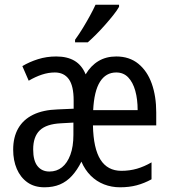

<svg xmlns="http://www.w3.org/2000/svg" viewBox="-20 -786 726 816"><path d="M474 -546Q530 -546 568 -515Q606 -484 625 -430.5Q644 -377 644 -308V-253H375Q377 -155 407 -107.5Q437 -60 496 -60Q531 -60 562 -69Q593 -78 624 -96V-24Q593 -7 561 1.5Q529 10 490 10Q454 10 422 -2.5Q390 -15 365.5 -39.5Q341 -64 326 -99Q308 -63 285.5 -38.5Q263 -14 234.5 -2Q206 10 169 10Q126 10 96.5 -11Q67 -32 51.5 -68Q36 -104 36 -150Q36 -203 57.5 -240.5Q79 -278 121 -298.5Q163 -319 225 -321L293 -324V-359Q293 -421 272.5 -449.5Q252 -478 213 -478Q186 -478 158.5 -469Q131 -460 102 -443L75 -505Q105 -523 141.5 -534.5Q178 -546 219 -546Q266 -546 297 -527.5Q328 -509 344 -470Q366 -507 398.5 -526.5Q431 -546 474 -546ZM239 -262Q177 -259 149 -232Q121 -205 121 -151Q121 -103 139.5 -80Q158 -57 190 -57Q221 -57 243.5 -75Q266 -93 279 -128Q292 -163 292 -213V-265ZM474 -478Q430 -478 405 -438.5Q380 -399 376 -318H565Q565 -364 555 -400Q545 -436 525 -457Q505 -478 474 -478ZM486 -757Q477 -741 461 -721Q445 -701 426 -679.5Q407 -658 388 -639Q369 -620 353 -606H299V-617Q317 -642 332.5 -667.5Q348 -693 362 -718.5Q376 -744 386 -766H486Z"/></svg>

Font: Noto Sans Display Condensed
Style: Regular
Weight: 400
Width: 3
Designer: Monotype Design Team
Foundry: Monotype Imaging Inc.
Version: Version 2.003